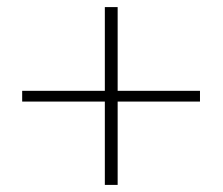

<svg xmlns="http://www.w3.org/2000/svg" viewBox="-20 -626 627 541"><path d="M543.5 -370.1V-339.8H311.5V-105H275.4V-339.8H42.5V-370.1H275.4V-606H311.5V-370.1Z"/></svg>

Font: TypoPRO Playfair Display SC
Style: Regular
Weight: 400
Designer: Claus Eggers Sørensen
Foundry: Claus Eggers Sørensen
Version: Version 1.004;PS 001.004;hotconv 1.0.70;makeotf.lib2.5.58329